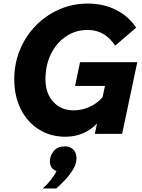

<svg xmlns="http://www.w3.org/2000/svg" viewBox="-20 -751 794 1077"><path d="M512 0 524 -58Q452 16 347 16Q263 16 198 -25Q133 -66 96.5 -139Q60 -212 60 -306Q60 -395 92 -472Q124 -549 180.5 -607Q237 -665 312 -698Q387 -731 473 -731Q560 -731 630 -696Q700 -661 744 -596L626 -495Q568 -583 472 -583Q404 -583 350.5 -547Q297 -511 266 -448.5Q235 -386 235 -306Q235 -228 278.5 -180Q322 -132 392 -132Q439 -132 481.5 -151Q524 -170 555 -205L569 -269H401L429 -402H750L665 0ZM296 306H220Q246 283 266.5 256.5Q287 230 297 208Q260 196 260 153Q260 122 281.5 96Q303 70 345 70Q373 70 391 87.5Q409 105 409 138Q409 167 391 197.5Q373 228 347 256Q321 284 296 306Z"/></svg>

Font: Wix Madefor Text ExtraBold
Style: Italic
Weight: 800
Italic angle: -12°
Designer: Dalton Maag Ltd
Foundry: Dalton Maag Ltd
Version: Version 3.100